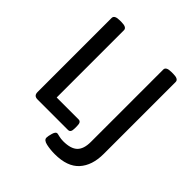

<svg xmlns="http://www.w3.org/2000/svg" viewBox="-228 -860 1181 1181"><g transform="rotate(45 362.5 -269.5)"><path d="M91 -33V-677Q91 -702 137 -702H152Q198 -702 198 -677V-92H388Q400 -92 405.5 -83.5Q411 -75 411 -56V-36Q411 -17 405.5 -8.5Q400 0 388 0H124Q107 0 99 -8Q91 -16 91 -33ZM328 127Q328 113 335.5 87.5Q343 62 356 61Q361 61 378.5 65.5Q396 70 417 70Q482 70 511 42Q540 14 540 -48V-677Q540 -702 586 -702H602Q648 -702 648 -677V-51Q648 49 596.5 106Q545 163 436 163Q397 163 362.5 155.5Q328 148 328 127Z"/></g></svg>

Font: Asap-Medium
Style: Regular
Weight: 500
Designer: Pablo Cosgaya
Foundry: Omnibus-Type
Version: Version 2.000; ttfautohint (v1.8)